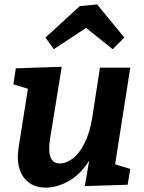

<svg xmlns="http://www.w3.org/2000/svg" viewBox="-20 -842 656 874"><path d="M573 -534 504 -94 573 -73 561 -1 366 5 386 -111Q348 -50 295 -19Q242 12 188 12Q129 12 95 -26Q61 -64 61 -129Q61 -142 65 -172L107 -438L41 -458L52 -531L261 -538L207 -205Q204 -184 204 -165Q204 -98 252 -98Q282 -98 312 -121Q342 -144 365.5 -191.5Q389 -239 400 -307L435 -534ZM422 -822 546 -671 493 -618 372 -715 225 -618 187 -671 343 -814Z"/></svg>

Font: Bitter Pro
Style: Bold Italic
Weight: 700
Italic angle: -9°
Designer: Sol Matas, and Bitter project Authors
Foundry: Sol Matas
Version: Version 1.010